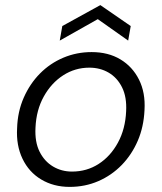

<svg xmlns="http://www.w3.org/2000/svg" viewBox="-20 -720 633 752"><path d="M253 12Q190 12 141.5 -17Q93 -46 68 -98.5Q43 -151 47 -218Q49 -283 73 -337.5Q97 -392 136.5 -432Q176 -472 228 -494Q280 -516 339 -516Q404 -516 451.5 -487.5Q499 -459 524.5 -408Q550 -357 546 -289Q543 -223 519.5 -168.5Q496 -114 456.5 -73.5Q417 -33 365 -10.5Q313 12 253 12ZM262 -48Q320 -48 366.5 -78Q413 -108 442 -161.5Q471 -215 474 -284Q477 -340 458 -378Q439 -416 405.5 -435.5Q372 -455 330 -455Q274 -455 227.5 -425Q181 -395 151.5 -342Q122 -289 119 -220Q116 -164 135 -126Q154 -88 187.5 -68Q221 -48 262 -48ZM214 -561 224 -618 373 -700 492 -618 482 -561 363 -645Z"/></svg>

Font: DM Sans Light
Style: Italic
Weight: 300
Italic angle: -10°
Designer: Colophon Foundry, Jonny Pinhorn
Foundry: Colophon Foundry
Version: Version 4.004;gftools[0.9.30]